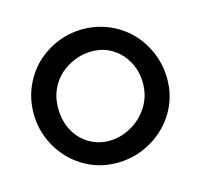

<svg xmlns="http://www.w3.org/2000/svg" viewBox="-64 -859 509 488"><g transform="rotate(15 191.0 -615.0)"><path d="M367 -617Q367 -581 353 -548.5Q339 -516 315.5 -492Q292 -468 260 -453.5Q228 -439 192 -439Q156 -439 123.5 -453Q91 -467 67 -491Q43 -515 29 -547.5Q15 -580 15 -616Q15 -653 29.5 -685Q44 -717 68 -740.5Q92 -764 124 -777.5Q156 -791 191 -791Q227 -791 259 -777Q291 -763 315 -739Q339 -715 353 -683.5Q367 -652 367 -617ZM303 -618Q303 -640 294 -661Q285 -682 270 -698Q255 -714 234.5 -723.5Q214 -733 191 -733Q169 -733 149 -723.5Q129 -714 113.5 -698Q98 -682 88.5 -660.5Q79 -639 79 -616Q79 -593 88 -572Q97 -551 112 -534Q127 -517 147.5 -507Q168 -497 192 -497Q215 -497 235.5 -507Q256 -517 271 -534Q286 -551 294.5 -572.5Q303 -594 303 -618Z"/></g></svg>

Font: Adamina
Style: Regular
Weight: 400
Designer: Cyreal (www.cyreal.org)
Foundry: Cyreal
Version: Version 1.011